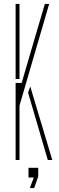

<svg xmlns="http://www.w3.org/2000/svg" viewBox="-20 -820 300 984"><path d="M60 0V-395H91L163 -641L210 -800H232L80 -279V0ZM60 -415V-800H80V-415ZM225 0 124 -345 135 -377 248 0ZM133 144 153 90H126V40H176V84L155 144Z"/></svg>

Font: Big Shoulders Stencil Display Thin
Style: Regular
Weight: 100
Designer: Patric King
Foundry: XO Type Co
Version: Version 1.000